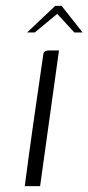

<svg xmlns="http://www.w3.org/2000/svg" viewBox="-20 -631 300 651"><path d="M64 0Q78 -108 93.5 -216.5Q109 -325 125 -434Q126 -443 127 -448.5Q128 -454 133 -457Q138 -460 147 -460H180L116 0ZM72 -521 167 -611H189L260 -521H232L174 -584L98 -521Z"/></svg>

Font: Genos Thin Light
Style: Italic
Weight: 300
Italic angle: -8°
Version: Version 1.010